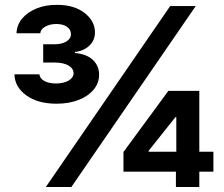

<svg xmlns="http://www.w3.org/2000/svg" viewBox="-20 -752 902 772"><path d="M207.6 -335Q131.8 -335 85.5 -368.7Q39.3 -402.4 38.1 -453.1H138.5Q139.9 -436.3 158.6 -426.3Q177.3 -416.2 204.7 -416.4Q235.1 -416.2 255.3 -427.7Q275.5 -439.3 275.8 -457.6Q275.5 -476.5 255.9 -488.3Q236.3 -500.1 200.2 -500.6H153.7V-574H200.2Q228.9 -574.2 247.2 -585.4Q265.4 -596.5 265.2 -615Q265.4 -632.6 249.7 -644Q234 -655.5 206.4 -655.5Q181.2 -655.5 162.2 -645.1Q143.3 -634.7 142 -618.2H46.3Q47.7 -652 69.3 -677.7Q90.9 -703.4 127.4 -718.2Q164 -732.9 208.8 -732.4Q277.4 -732.9 319.6 -700.3Q361.7 -667.8 361.9 -621.5Q361.7 -589.9 339.6 -568.7Q317.5 -547.5 281.2 -543V-538.9Q329 -534.6 353.8 -510.8Q378.5 -487.1 378.5 -451.6Q378.5 -417.7 356.2 -391.2Q333.9 -364.7 295.3 -349.9Q256.7 -335 207.6 -335ZM164.2 0 664.2 -727.5H766.9L266.9 0ZM476.4 -61.7V-140.8L657 -386.7H724.2V-281.1H685.4L577.5 -145.5V-141.8H838.1V-61.7ZM687.3 0V-85.5L688.9 -120.9V-386.7H781.4V0Z"/></svg>

Font: GitLab Sans
Style: Regular
Weight: 400
Designer: Rasmus Andersson
Foundry: Modifications by GitLab B.V., manufactured by rsms
Version: Version 4.000;git-c8fb6b7